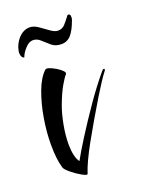

<svg xmlns="http://www.w3.org/2000/svg" viewBox="-102 -512 452 599"><g transform="rotate(-20 123.5 -212.5)"><path d="M85 33Q82 36 66 27Q50 18 35 5.5Q20 -7 18 -14Q9 -44 9 -92Q9 -134 16.5 -178.5Q24 -223 38 -261Q52 -299 72 -318Q76 -322 86 -318.5Q96 -315 107.5 -308Q119 -301 125.5 -294Q132 -287 128 -283Q120 -274 108 -253Q96 -232 83 -197Q74 -173 67.5 -139Q61 -105 61 -74Q61 -55 64.5 -39Q68 -23 75 -14Q88 -38 114.5 -80Q141 -122 173.5 -169Q206 -216 238 -254Q243 -260 246 -258Q249 -256 245 -251Q234 -237 223 -219.5Q212 -202 200 -183Q160 -117 128 -59.5Q96 -2 85 33ZM147.6 -375.9Q128.2 -375.9 115.4 -386.7Q102.6 -397.6 91.6 -407.9Q80.6 -418.2 67.4 -418.2Q54.2 -418.2 41.4 -404.2Q28.6 -390.3 24.2 -377Q19.8 -377 16.7 -382.1Q13.6 -387.3 13.6 -394.5Q13.6 -399.6 14.9 -404.2Q16.2 -408.9 17.1 -413Q25.1 -434.6 39.6 -447Q54.2 -459.4 70.9 -459.4Q85 -459.4 99.6 -449.1Q114.1 -438.8 127.8 -429Q141.4 -419.2 152 -419.2Q166.1 -419.2 175.4 -429.5Q184.6 -439.8 196.1 -455.2Q204 -456.3 204.9 -449.1Q205.8 -441.8 204 -436.7Q192.6 -404.8 179.8 -390.3Q167 -375.9 147.6 -375.9Z"/></g></svg>

Font: Festive
Style: Regular
Weight: 400
Designer: Robert E. Leuschke
Foundry: Robert E. Leuschke
Version: Version 1.101; ttfautohint (v1.8.3)